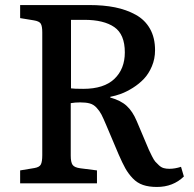

<svg xmlns="http://www.w3.org/2000/svg" viewBox="-20 -720 763 754"><path d="M596.2 14.2Q564.5 14.2 541.5 6.3Q518.6 -1.5 501.2 -19.8Q483.9 -38.1 472.4 -58.6Q460.9 -79.1 445.8 -113.8L397 -229Q385.3 -256.8 378.2 -270.5Q371.1 -284.2 359.4 -296.9Q347.7 -309.6 332.8 -313.7Q317.9 -317.9 294.9 -317.9Q274.4 -317.9 257.8 -314.9V-108.9Q257.8 -83 265.1 -72.5Q272.5 -62 295.9 -59.1L360.8 -50.8V0H59.1V-50.8L115.2 -60.1Q135.3 -63.5 140.6 -74.5Q146 -85.4 146 -110.8V-592.8Q146 -617.2 140.1 -627Q134.3 -636.7 112.8 -640.1L59.1 -648.9V-700.2H330.1Q386.7 -700.2 431.6 -691.2Q476.6 -682.1 512.9 -662.1Q549.3 -642.1 569.1 -606.9Q588.9 -571.8 588.9 -522.9Q588.9 -488.8 576.4 -459.5Q564 -430.2 545.2 -410.4Q526.4 -390.6 502 -375.2Q477.5 -359.9 455.8 -351.8Q434.1 -343.8 413.1 -339.8V-336.9Q454.1 -325.7 477.5 -304.2Q501 -282.7 517.1 -244.1L551.8 -162.1Q560.5 -140.6 564.7 -131.6Q568.8 -122.6 576.7 -106.9Q584.5 -91.3 590.1 -85Q595.7 -78.6 604.5 -70.6Q613.3 -62.5 623 -59.8Q632.8 -57.1 645 -57.1Q667 -57.1 690.9 -64.9L702.1 -26.9Q659.7 14.2 596.2 14.2ZM307.1 -371.1Q388.2 -371.1 429.2 -410.2Q470.2 -449.2 470.2 -514.2Q470.2 -585 429 -613.5Q387.7 -642.1 311 -642.1H258.8V-373Q270 -371.1 307.1 -371.1Z"/></svg>

Font: Literata Book Medium
Style: Regular
Weight: 500
Designer: Latin by Veronika Burian and Jose Scaglione. Greek by Irene Vlachou. Cyrillic by Vera Evstafieva
Foundry: TypeTogether
Version: Version 2.003;PS 002.003;hotconv 1.0.88;makeotf.lib2.5.64775